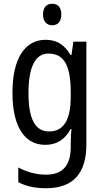

<svg xmlns="http://www.w3.org/2000/svg" viewBox="-20 -758 548 1018"><path d="M257 -738C227 -738 208 -719 208 -681C208 -644 228 -624 257 -624C287 -624 305 -644 305 -681C305 -719 287 -738 257 -738ZM222 -547C112 -547 46 -448 46 -266C46 -87 110 10 220 10C280 10 323 -17 355 -74H359C356 -48 355 -15 355 5V22C355 123 309 168 224 168C173 168 124 155 77 130V208C119 230 166 240 224 240C372 240 438 157 438 7V-537H369L359 -466H354C322 -522 279 -547 222 -547ZM237 -474C319 -474 355 -412 355 -269V-245C355 -121 317 -61 240 -61C167 -61 131 -126 131 -265C131 -401 166 -474 237 -474Z"/></svg>

Font: Noto Sans Lao UI Cond
Style: Regular
Weight: 400
Width: 3
Designer: Monotype Design Team
Foundry: Monotype Imaging Inc.
Version: Version 2.000